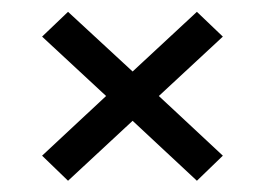

<svg xmlns="http://www.w3.org/2000/svg" viewBox="-20 -550 459 333"><path d="M98 -236.5 53 -280 164 -383.5 53 -486.5 98 -529.5 210 -426 321.5 -529.5 366.5 -486.5 255.5 -383.5 366.5 -280 321.5 -236.5 210 -340.5Z"/></svg>

Font: Big Shoulders Stencil Text Thin
Style: Regular
Weight: 400
Version: Version 2.001